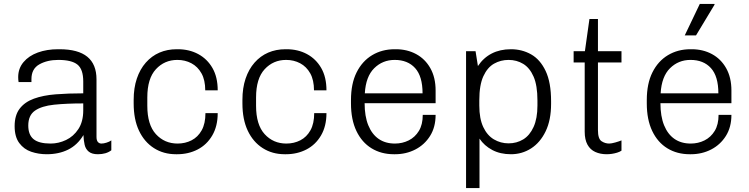

<svg xmlns="http://www.w3.org/2000/svg" viewBox="-20 -770 3786 971"><path d="M216 10Q175 10 138 -2.5Q101 -15 77.5 -46.5Q54 -78 54 -132Q54 -187 79.5 -220.5Q105 -254 151.5 -271Q198 -288 261.5 -293Q325 -298 401 -298V-358Q401 -420 371.5 -443.5Q342 -467 275 -467Q219 -467 179 -444.5Q139 -422 139 -370V-355H74Q73 -361 72.5 -367Q72 -373 72 -380Q72 -424 99 -456Q126 -488 171.5 -504.5Q217 -521 274 -521H281Q375 -521 421.5 -483Q468 -445 468 -369V-78Q468 -60 475 -52Q482 -44 493 -44Q504 -44 518.5 -48.5Q533 -53 543 -60V-10Q530 0 513 5Q496 10 475 10Q445 10 429 -3Q413 -16 408 -38Q403 -60 402 -87Q372 -37 325 -13.5Q278 10 216 10ZM236 -44Q276 -44 314 -62Q352 -80 376.5 -117.5Q401 -155 401 -212V-247Q316 -247 253.5 -240.5Q191 -234 157 -210.5Q123 -187 123 -135Q123 -88 150 -66Q177 -44 236 -44Z M870 10Q807 10 758.5 -21Q710 -52 683 -109Q656 -166 656 -247V-265Q656 -325 672 -372.5Q688 -420 717.5 -453.5Q747 -487 786.5 -504Q826 -521 874 -521H879Q937 -521 982.5 -496.5Q1028 -472 1054.5 -426Q1081 -380 1081 -313H1018Q1018 -365 999 -399Q980 -433 948 -450Q916 -467 877 -467Q812 -467 768.5 -420Q725 -373 725 -277V-235Q725 -139 768.5 -91.5Q812 -44 878 -44Q917 -44 949 -60.5Q981 -77 1000 -111Q1019 -145 1019 -198H1081Q1081 -132 1053.5 -85Q1026 -38 979.5 -14Q933 10 876 10Z M1420 10Q1357 10 1308.5 -21Q1260 -52 1233 -109Q1206 -166 1206 -247V-265Q1206 -325 1222 -372.5Q1238 -420 1267.5 -453.5Q1297 -487 1336.5 -504Q1376 -521 1424 -521H1429Q1487 -521 1532.5 -496.5Q1578 -472 1604.5 -426Q1631 -380 1631 -313H1568Q1568 -365 1549 -399Q1530 -433 1498 -450Q1466 -467 1427 -467Q1362 -467 1318.5 -420Q1275 -373 1275 -277V-235Q1275 -139 1318.5 -91.5Q1362 -44 1428 -44Q1467 -44 1499 -60.5Q1531 -77 1550 -111Q1569 -145 1569 -198H1631Q1631 -132 1603.5 -85Q1576 -38 1529.5 -14Q1483 10 1426 10Z M1972 10Q1908 10 1859 -20Q1810 -50 1782.5 -107.5Q1755 -165 1755 -247V-264Q1755 -347 1783.5 -404Q1812 -461 1862 -491Q1912 -521 1976 -521H1982Q2039 -521 2084.5 -496.5Q2130 -472 2156.5 -425Q2183 -378 2183 -312V-248H1824Q1824 -182 1842.5 -136.5Q1861 -91 1895 -67.5Q1929 -44 1977 -44Q2015 -44 2047 -60Q2079 -76 2098.5 -108Q2118 -140 2118 -189H2183Q2183 -127 2155 -82.5Q2127 -38 2080.5 -14Q2034 10 1978 10ZM1825 -298H2117Q2117 -384 2079.5 -425.5Q2042 -467 1976 -467Q1915 -467 1872.5 -425Q1830 -383 1825 -298Z M2337 181V-511H2385L2397 -436Q2425 -478 2467 -499.5Q2509 -521 2564 -521Q2620 -521 2666 -495Q2712 -469 2739.5 -411Q2767 -353 2767 -258V-245Q2767 -163 2739.5 -106Q2712 -49 2666 -19.5Q2620 10 2564 10Q2510 10 2469.5 -11.5Q2429 -33 2405 -69V181ZM2552 -45Q2593 -45 2626 -65Q2659 -85 2678.5 -128Q2698 -171 2698 -236V-262Q2698 -338 2678.5 -382.5Q2659 -427 2626 -447Q2593 -467 2552 -467Q2512 -467 2478.5 -448Q2445 -429 2424.5 -384.5Q2404 -340 2404 -263V-236Q2404 -170 2424 -127.5Q2444 -85 2478 -65Q2512 -45 2552 -45Z M3048 10Q3016 10 2990.5 -1.5Q2965 -13 2951 -38.5Q2937 -64 2937 -104V-454H2881V-511H2938L2961 -674H3004V-511H3123V-454H3004V-112Q3004 -68 3022 -56Q3040 -44 3061 -44Q3072 -44 3091.5 -49.5Q3111 -55 3123 -60V-8Q3114 -2 3101 2Q3088 6 3074.5 8Q3061 10 3048 10Z M3468 10Q3404 10 3355 -20Q3306 -50 3278.5 -107.5Q3251 -165 3251 -247V-264Q3251 -347 3279.5 -404Q3308 -461 3358 -491Q3408 -521 3472 -521H3478Q3535 -521 3580.5 -496.5Q3626 -472 3652.5 -425Q3679 -378 3679 -312V-248H3320Q3320 -182 3338.5 -136.5Q3357 -91 3391 -67.5Q3425 -44 3473 -44Q3511 -44 3543 -60Q3575 -76 3594.5 -108Q3614 -140 3614 -189H3679Q3679 -127 3651 -82.5Q3623 -38 3576.5 -14Q3530 10 3474 10ZM3321 -298H3613Q3613 -384 3575.5 -425.5Q3538 -467 3472 -467Q3411 -467 3368.5 -425Q3326 -383 3321 -298ZM3443 -591 3519 -750H3593L3594 -747L3500 -591Z"/></svg>

Font: Chivo Medium ExtraLight
Style: Regular
Weight: 250
Version: Version 2.002